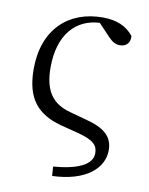

<svg xmlns="http://www.w3.org/2000/svg" viewBox="-83 -591 663 857"><g transform="rotate(10 248.0 -162.0)"><path d="M213 206C366 201 442 130 442 50C442 -3 415 -42 325 -66L245 -88C164 -109 122 -160 122 -270C122 -421 198 -499 304 -504L358 -447C374 -431 388 -421 410 -421C438 -421 457 -441 453 -471C421 -511 376 -530 313 -530C158 -530 49 -430 49 -250C49 -113 107 -53 211 -24L297 -2C368 17 385 39 385 73C385 125 321 155 210 164Z"/></g></svg>

Font: Source Han Serif KR
Style: Regular
Weight: 400
Designer: Ryoko NISHIZUKA 西塚涼子 (kana & ideographs); Frank Grießhammer (Latin, Greek & Cyrillic); Wenlong ZHANG 张文龙 (bopomofo); San
Foundry: Adobe
Version: Version 2.001;hotconv 1.1.0;makeotfexe 2.6.0